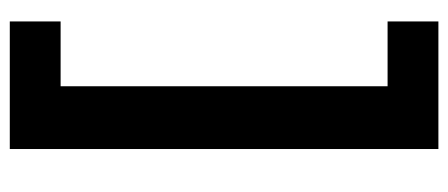

<svg xmlns="http://www.w3.org/2000/svg" viewBox="-288 -484 937 402"><g transform="rotate(90 181.0 -283.5)"><path d="M292.5 165H25.4V58.6H161.1V-626H25.4V-732.4H292.5Z"/></g></svg>

Font: Schibsted Grotesk
Style: Bold
Weight: 700
Designer: Bakken & Baeck AS, Henrik Kongsvoll
Foundry: Schibsted ASA
Version: Version 1.100;gftools[0.9.25]